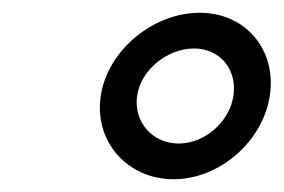

<svg xmlns="http://www.w3.org/2000/svg" viewBox="-20 -776 445 301"><path d="M138 -626C127 -554 180 -495 252 -495C324 -495 392 -554 403 -626C414 -698 365 -756 293 -756C221 -756 149 -698 138 -626ZM195 -626C201 -667 243 -700 284 -700C325 -700 352 -667 346 -626C340 -585 301 -551 260 -551C219 -551 189 -585 195 -626Z"/></svg>

Font: Charger Pro
Style: ExtObl
Weight: 400
Designer: Jasper
Foundry: Cannot Into Space Fonts
Version: Version 1.09